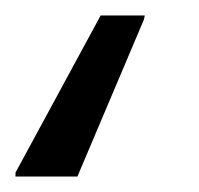

<svg xmlns="http://www.w3.org/2000/svg" viewBox="-114 -38 257 248"><path d="M-94 190V185L16 -18H73L72 -13L-14 190Z"/></svg>

Font: Saira
Style: Italic
Weight: 400
Italic angle: -12°
Designer: Hector Gatti with collaboration of the Omnibus-Type team
Foundry: Omnibus-Type
Version: Version 1.100; ttfautohint (v1.8.3)